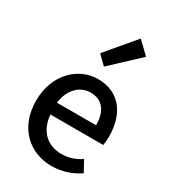

<svg xmlns="http://www.w3.org/2000/svg" viewBox="-216 -1002 997 1123"><g transform="rotate(30 282.5 -440.5)"><path d="M233 -701 291 -644 476 -817 396 -894ZM315 13C387 13 450 -10 501 -45L461 -118C421 -91 379 -77 330 -77C234 -77 169 -140 160 -245H517C520 -260 522 -279 522 -303C522 -459 444 -564 298 -564C169 -564 47 -454 47 -274C47 -93 166 13 315 13ZM423 -324H159C170 -420 232 -474 300 -474C380 -474 423 -420 423 -324Z"/></g></svg>

Font: Spoqa Han Sans Neo Medium
Style: Regular
Weight: 500
Designer: [Spoqa Han Sans Neo] Dong-huui Kim ___ Younghwa Kang ___ Yujin Lee ___ [Noto Sans] Ryoko NISHIZUKA ____ (kana & ideograp
Foundry: Spoqa (http://www.spoqa-han-sans.com)
Version: Version 1.100;hotconv 1.0.109;makeotfexe 2.5.65596